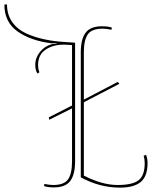

<svg xmlns="http://www.w3.org/2000/svg" viewBox="-160 -844 694 877"><path d="M169 -107V-349L65 -297L63 -308L169 -362V-638L138 -640Q134 -640 130 -640Q82 -640 48 -617Q14 -594 14 -547Q14 -528 20 -514L12 -508Q1 -520 1 -549.5Q1 -579 22 -606Q43 -633 76 -642Q77 -642 99 -645V-647L76 -646Q-20 -658 -80 -700.5Q-140 -743 -140 -823L-128 -824Q-128 -778 -105 -744.5Q-82 -711 -42 -692Q32 -658 138 -652L183 -649V-107Q183 -47 161 -17.5Q139 12 86 12Q59 12 41 6L43 -4Q65 1 83 1Q133 1 151 -25Q169 -51 169 -107ZM223 -605V-389L378 -470L385 -461L223 -377V-42Q307 1 376.5 1Q446 1 473.5 -21Q501 -43 501 -99Q501 -117 496 -132L507 -137Q514 -120 514 -99Q514 -39 483 -13Q452 13 388 13Q295 13 209 -34V-605Q209 -665 231 -694.5Q253 -724 306 -724Q333 -724 351 -718L349 -708Q327 -713 309 -713Q259 -713 241 -687Q223 -661 223 -605Z"/></svg>

Font: Almendra Display
Style: Regular
Weight: 400
Designer: Ana Sanfelippo
Foundry: Ana Sanfelippo
Version: Version 1.004